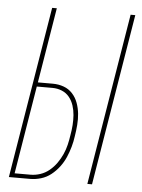

<svg xmlns="http://www.w3.org/2000/svg" viewBox="-53 -777 605 819"><g transform="rotate(5 250.0 -367.5)"><path d="M352 0 473 -735H493L372 0ZM16 0 137 -735H157L104 -413H168Q193 -413 215 -405Q237 -397 252.5 -380Q268 -363 276 -341Q284 -319 286.5 -295.5Q289 -272 287 -247Q285 -222 281 -198Q278 -175 271.5 -152Q265 -129 255.5 -107Q246 -85 231 -65Q216 -45 196.5 -29.5Q177 -14 153.5 -7Q130 0 107 0ZM39 -18H107Q128 -18 149 -25Q170 -32 187.5 -46.5Q205 -61 218 -79.5Q231 -98 240 -118Q249 -138 254 -159Q259 -180 262 -201Q266 -223 267.5 -244.5Q269 -266 267.5 -287Q266 -308 259.5 -328Q253 -348 240.5 -363.5Q228 -379 209 -387Q190 -395 168 -395H101Z"/></g></svg>

Font: Iosevka Thin Oblique
Style: Regular
Weight: 100
Italic angle: -9°
Monospace: yes
Designer: Belleve Invis
Foundry: Belleve Invis
Version: Version 32.5.0; ttfautohint (v1.8.4)